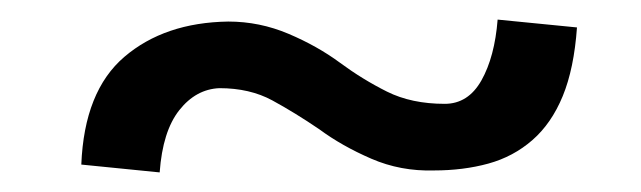

<svg xmlns="http://www.w3.org/2000/svg" viewBox="-20 -404 654 196"><path d="M63 -236Q66 -311 107 -346Q148 -381 213 -382Q245 -382 274.5 -369.5Q304 -357 327 -340Q350 -323 375 -310.5Q400 -298 434 -298Q458 -298 471.5 -322Q485 -346 488 -384L569 -376Q566 -334 554.5 -306Q543 -278 523.5 -261Q504 -244 478.5 -237Q453 -230 423 -230Q389 -229 359 -242Q329 -255 306 -272Q281 -289 258 -301.5Q235 -314 204 -314Q180 -313 163 -291.5Q146 -270 143 -228Z"/></svg>

Font: Expletus Sans
Style: Regular
Weight: 400
Designer: Jasper de Waard
Foundry: Designtown
Version: Version 7.028